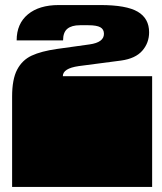

<svg xmlns="http://www.w3.org/2000/svg" viewBox="-20 -741 643 761"><path d="M28 -171V-172Q28 -185 28 -191Q28 -197 28 -209V-260Q28 -269 28 -273.5Q28 -278 28 -282.5Q28 -287 28 -296V-297Q28 -310 28 -316Q28 -322 28 -334V-358Q28 -427 48 -465Q68 -503 105.5 -520.5Q143 -538 206 -547L335 -565Q392 -573 392 -607Q392 -625 377.5 -633Q363 -641 330 -641H297Q264 -641 247 -627Q230 -613 230 -581H46Q46 -647 90.5 -684Q135 -721 213 -721H378Q481 -721 526 -694.5Q571 -668 571 -613Q571 -571 544 -540Q517 -509 460 -501L292 -479Q229 -470 229 -439H583V-334Q583 -321 583 -315Q583 -309 583 -297V-296Q583 -287 583 -282.5Q583 -278 583 -273.5Q583 -269 583 -260V-209Q583 -196 583 -190Q583 -184 583 -172V-171Q583 -162 583 -157.5Q583 -153 583 -148.5Q583 -144 583 -135V0H28V-135Q28 -144 28 -148.5Q28 -153 28 -157.5Q28 -162 28 -171Z"/></svg>

Font: Danfo
Style: Regular
Weight: 400
Version: Version 1.000;Glyphs 3.2 (3236)